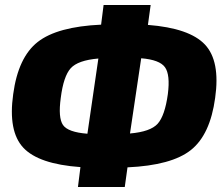

<svg xmlns="http://www.w3.org/2000/svg" viewBox="-20 -732 900 771"><path d="M585 -712 574 -632Q741 -619 803 -553Q865 -487 844 -339Q824 -191 746.5 -129.5Q669 -68 492 -60L481 19H293L303 -61Q135 -73 73.5 -139Q12 -205 33 -354Q53 -502 131.5 -563.5Q210 -625 386 -633L396 -712ZM547 -498 502 -196Q584 -203 613 -235Q642 -267 654 -354Q664 -432 642.5 -462Q621 -492 547 -498ZM331 -195 375 -497Q293 -490 264 -458Q235 -426 224 -339Q213 -259 233 -230Q253 -201 331 -195Z"/></svg>

Font: Ezarion Extra Bold
Style: Italic
Weight: 800
Italic angle: -8°
Designer: Natanael Gama
Version: Version 1.001;PS 001.001;hotconv 1.0.70;makeotf.lib2.5.58329